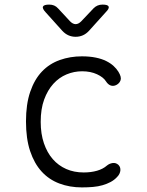

<svg xmlns="http://www.w3.org/2000/svg" viewBox="-20 -805 640 835"><path d="M93 -277Q93 -352 111.5 -406Q130 -460 162.5 -494Q195 -528 240 -544Q285 -560 336 -560Q370 -560 396.5 -554.5Q423 -549 442 -539.5Q461 -530 474 -518Q487 -506 495 -493Q509 -470 504.5 -456.5Q500 -443 487 -436Q474 -429 462 -433Q450 -437 441 -451Q430 -469 402 -482Q374 -495 337 -495Q302 -495 269.5 -481.5Q237 -468 212 -440.5Q187 -413 172 -372Q157 -331 157 -275Q157 -223 171 -182Q185 -141 209.5 -113Q234 -85 268 -70Q302 -55 344 -55Q376 -55 402 -62.5Q428 -70 445 -85Q456 -94 470 -96Q484 -98 495 -88Q500 -83 502 -77Q504 -71 503.5 -64Q503 -57 499.5 -49.5Q496 -42 489 -35Q477 -22 461 -13.5Q445 -5 426 0.5Q407 6 384.5 8Q362 10 336 10Q283 10 238 -7Q193 -24 161 -59Q129 -94 111 -148Q93 -202 93 -277ZM194 -785Q206 -785 215.5 -781Q225 -777 233 -768L285 -712Q297 -700 309 -700Q321 -700 333 -712L387 -769Q395 -777 404.5 -781Q414 -785 426 -785Q449 -785 452.5 -776.5Q456 -768 440 -752L367 -671Q355 -658 340.5 -651.5Q326 -645 309 -645Q292 -645 277.5 -651.5Q263 -658 251 -671L179 -751Q163 -768 167 -776.5Q171 -785 194 -785Z"/></svg>

Font: Maple Mono ExtraLight
Style: Regular
Weight: 275
Monospace: yes
Designer: subframe7536
Version: Version 7.000